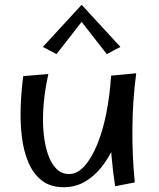

<svg xmlns="http://www.w3.org/2000/svg" viewBox="-20 -772 664 802"><path d="M246 10Q190 10 154 -18.5Q118 -47 98 -95Q78 -143 71 -203Q64 -263 66.5 -328Q69 -393 77 -454L182 -463Q167 -395 162 -333Q157 -271 162 -218.5Q167 -166 180.5 -127Q194 -88 216 -66.5Q238 -45 268 -45Q303 -45 333 -78.5Q363 -112 386.5 -169.5Q410 -227 424.5 -301Q439 -375 444 -456L504 -331Q501 -294 488.5 -248.5Q476 -203 455 -157.5Q434 -112 404 -74Q374 -36 334.5 -13Q295 10 246 10ZM461 6Q451 -60 446 -118.5Q441 -177 439.5 -231Q438 -285 439.5 -340.5Q441 -396 444 -456L549 -466Q534 -353 533 -237Q532 -121 543 -10ZM216 -546 159 -576 321 -752 333 -696ZM426 -546 309 -696 321 -752 483 -576Z"/></svg>

Font: Marhey Light
Style: Regular
Weight: 300
Designer: Nur Syamsi & Bustanul Arifin
Foundry: Namelatype
Version: Version 1.000